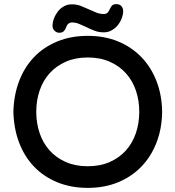

<svg xmlns="http://www.w3.org/2000/svg" viewBox="-20 -892 851 932"><path d="M406 -718Q488 -718 554 -690.5Q620 -663 667 -614Q714 -565 740 -497.5Q766 -430 767 -349Q766 -268 740 -200.5Q714 -133 667 -84Q620 -35 554 -7.5Q488 20 406 20Q324 20 257.5 -7.5Q191 -35 144.5 -84Q98 -133 72.5 -200.5Q47 -268 45 -349Q47 -430 72.5 -497.5Q98 -565 144.5 -614Q191 -663 257.5 -690.5Q324 -718 406 -718ZM156 -349Q156 -294 172.5 -245.5Q189 -197 221 -161.5Q253 -126 299.5 -105.5Q346 -85 406 -85Q466 -85 512.5 -105.5Q559 -126 591 -161.5Q623 -197 639.5 -245.5Q656 -294 656 -349Q656 -405 639.5 -453Q623 -501 591 -536.5Q559 -572 512.5 -592.5Q466 -613 406 -613Q346 -613 299.5 -592.5Q253 -572 221 -536.5Q189 -501 172.5 -453Q156 -405 156 -349ZM329 -871Q353 -871 373 -863Q393 -855 413 -846Q430 -838 447.5 -831Q465 -824 483 -824Q495 -824 501 -829.5Q507 -835 511 -844Q516 -855 522.5 -863.5Q529 -872 545 -872Q560 -872 568.5 -863Q577 -854 578 -840Q578 -822 571 -803.5Q564 -785 552 -770Q540 -755 522.5 -745Q505 -735 484 -735Q459 -735 438.5 -743Q418 -751 398 -761Q381 -769 364 -776Q347 -783 330 -783Q308 -783 300 -757Q297 -748 289.5 -740.5Q282 -733 268 -733Q255 -733 245 -742.5Q235 -752 235 -766Q235 -783 241.5 -801Q248 -819 260 -835Q272 -851 289.5 -861Q307 -871 329 -871Z"/></svg>

Font: Varela Round Precious
Style: Medium
Weight: 500
Designer: Joe Prince
Foundry: Joe Prince
Version: Version 1.000